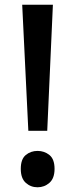

<svg xmlns="http://www.w3.org/2000/svg" viewBox="-20 -777 319 813"><path d="M100 -223 74 -757H204L180 -223ZM139 16Q110 16 89 -3Q68 -22 68 -62Q68 -103 89 -120.5Q110 -138 139 -138Q168 -138 189.5 -120.5Q211 -103 211 -62Q211 -22 189.5 -3Q168 16 139 16Z"/></svg>

Font: Menbere
Style: Regular
Weight: 400
Designer: Aleme Tadesse
Foundry: Sorkin Type Co
Version: Version 1.000